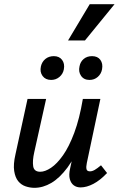

<svg xmlns="http://www.w3.org/2000/svg" viewBox="-20 -892 569 920"><path d="M145 8Q124 8 103 1Q82 -6 67.5 -23.5Q53 -41 48 -72.5Q43 -104 54 -152L112 -418H201L144 -162Q135 -122 139 -95.5Q143 -69 173 -69Q196 -69 224.5 -88Q253 -107 282 -148Q311 -189 336 -256Q361 -323 377 -418H428Q405 -303 373 -221.5Q341 -140 303.5 -89.5Q266 -39 226 -15.5Q186 8 145 8ZM366 6Q347 6 333.5 -4Q320 -14 314.5 -34Q309 -54 316 -85L388 -418H461L396 -111Q392 -92 394.5 -81.5Q397 -71 411 -71Q422 -71 434 -78Q446 -85 464 -100L493 -63Q460 -28 427.5 -11Q395 6 366 6ZM225 -509Q198 -509 184 -528Q170 -547 176 -574Q181 -596 197.5 -609.5Q214 -623 238 -623Q264 -623 277.5 -605Q291 -587 286 -560Q282 -538 265 -523.5Q248 -509 225 -509ZM409 -509Q382 -509 368.5 -528.5Q355 -548 361 -574Q365 -596 381 -609.5Q397 -623 421 -623Q448 -623 461 -605Q474 -587 469 -560Q465 -538 448.5 -523.5Q432 -509 409 -509ZM306 -698 410 -872H529L387 -698Z"/></svg>

Font: Ysabeau Office SemiBold
Style: Italic
Weight: 600
Italic angle: -12°
Designer: Christian Thalmann (Catharsis Fonts)
Version: Version 2.001;gftools[0.9.30]; featfreeze: tnum,lnum,ss02